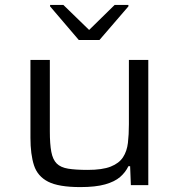

<svg xmlns="http://www.w3.org/2000/svg" viewBox="-20 -754 727 782"><path d="M307 8Q219 8 176 -14Q133 -36 118.5 -80.5Q104 -125 104 -193V-510H183V-219Q183 -167 189 -135.5Q195 -104 211 -88Q227 -72 257.5 -67Q288 -62 337 -62Q397 -62 431 -75.5Q465 -89 481 -113.5Q497 -138 501 -172Q505 -206 505 -248V-510H584V0H513L510 -77H503Q491 -52 469 -33Q447 -14 408 -3Q369 8 307 8ZM301 -591 184 -728V-734H238L343 -632L447 -734H503V-728L385 -591Z"/></svg>

Font: Saira Expanded
Style: Regular
Weight: 400
Width: 7
Designer: Hector Gatti with collaboration of the Omnibus-Type team
Foundry: Omnibus-Type
Version: Version 1.100; ttfautohint (v1.8.3)